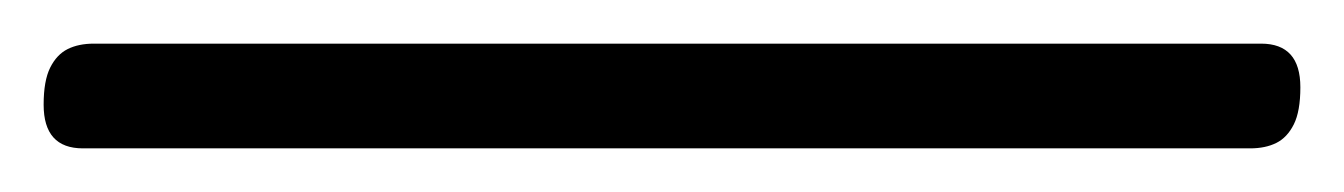

<svg xmlns="http://www.w3.org/2000/svg" viewBox="-41 70 616 88"><path d="M537 90Q555 90 555 110Q555 121 552 127Q549 133 544 135.5Q539 138 532 138H-3Q-21 138 -21 118Q-21 107 -18 101Q-15 95 -10 92.5Q-5 90 2 90Z"/></svg>

Font: Asap VF Beta
Style: Italic
Weight: 400
Italic angle: -6°
Designer: Pablo Cosgaya
Foundry: Pablo Cosgaya
Version: Version 1.007